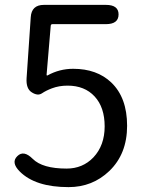

<svg xmlns="http://www.w3.org/2000/svg" viewBox="-20 -754 595 787"><path d="M261 13Q125 13 61 -51Q24 -88 51 -114Q77 -140 114 -103Q154 -63 253 -63Q319 -63 363 -109Q409 -158 409 -236Q409 -314 368 -358.5Q327 -403 257 -403Q222 -403 193 -392Q169 -383 152 -371.5Q135 -360 111 -375Q86 -390 89 -434L106 -683Q109 -734 160 -734H414Q466 -734 466 -695Q466 -655 414 -655H195Q189 -655 188 -649L171 -448Q171 -443 175 -445Q224 -472 280 -472Q377 -472 436 -416Q501 -354 501 -238.5Q501 -123 428 -53Q359 13 261 13Z"/></svg>

Font: Resource Han Rounded JP
Style: Regular
Weight: 400
Designer: Cyano Hao (round all glyphs); Ryoko NISHIZUKA 西塚涼子 (kana, bopomofo & ideographs); Paul D. Hunt (Latin, Greek & Cyrillic)
Foundry: Cyano Hao
Version: 0.990